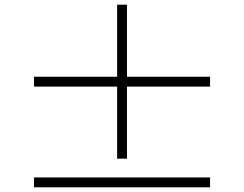

<svg xmlns="http://www.w3.org/2000/svg" viewBox="-20 -808 1040 818"><path d="M521 -439H875V-481H521V-788H479V-481H125V-439H479V-132H521ZM125 -10H875V-52H125Z"/></svg>

Font: Noto Serif CJK KR ExtraLight
Style: Regular
Weight: 250
Designer: Ryoko NISHIZUKA 西塚涼子 (kana & ideographs); Frank Grießhammer (Latin, Greek & Cyrillic); Wenlong ZHANG 张文龙 (bopomofo); San
Foundry: Adobe Systems Incorporated
Version: Version 1.000;PS 1;hotconv 16.6.53;makeotf.lib2.5.65590